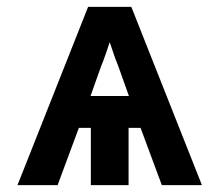

<svg xmlns="http://www.w3.org/2000/svg" viewBox="-20 -540 640 560"><path d="M31 0 237 -520H363L569 0H452L390 -167H355V0H245V-167H210L148 0ZM356 -260 325 -347Q318 -364 312 -381.5Q306 -399 300 -417Q294 -399 288 -381.5Q282 -364 275 -347L244 -260Z"/></svg>

Font: Iosevka Fixed Extended
Style: Bold
Weight: 700
Width: 7
Monospace: yes
Designer: Belleve Invis
Foundry: Belleve Invis
Version: Version 24.1.1; ttfautohint (v1.8.4)